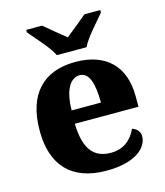

<svg xmlns="http://www.w3.org/2000/svg" viewBox="-115 -853 816 950"><g transform="rotate(-15 293.0 -378.0)"><path d="M223 -606H375C396 -651 457 -715 488 -753V-766H407C383 -745 328 -701 298 -677C268 -701 215 -745 190 -766H109V-753C140 -715 202 -651 223 -606ZM314 10C467 10 527 -54 527 -110C527 -134 510 -151 488 -158C465 -108 425 -70 357 -70C269 -70 224 -126 221 -255H547V-309C547 -467 454 -550 302 -550C137 -550 44 -453 44 -266C44 -91 133 10 314 10ZM373 -323H223C224 -426 257 -481 306 -481C353 -481 373 -423 373 -323Z"/></g></svg>

Font: Noto Serif Gurmukhi ExtraBold
Style: Regular
Weight: 800
Designer: Vaibhav Singh and the Monotype Design Team
Foundry: Monotype Imaging Inc.
Version: Version 2.004